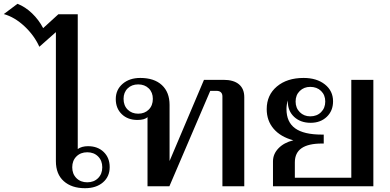

<svg xmlns="http://www.w3.org/2000/svg" viewBox="-168 -980 2050 1010"><path d="M126 -132V-811L39 -734Q12 -794 -39.5 -842Q-91 -890 -148 -906L-76 -960Q-35 -944 0.5 -910Q36 -876 59 -832L139 -905H241V-196Q262 -211 295 -211Q346 -211 377.5 -180.5Q409 -150 409 -101Q409 -51 373.5 -20.5Q338 10 279 10Q209 10 167.5 -27Q126 -64 126 -132ZM370 -100Q370 -135 348 -157Q326 -179 291 -179Q256 -179 234 -157Q212 -135 212 -100Q212 -65 234 -43Q256 -21 291 -21Q326 -21 348 -43Q370 -65 370 -100Z M1117 -469V0H1002V-473Q1002 -487 994 -494.5Q986 -502 972 -502H938L723 0H608V-364Q593 -349 555 -349Q504 -349 472.5 -379.5Q441 -410 441 -459Q441 -508 477 -539Q513 -570 570 -570Q643 -570 683.5 -532.5Q724 -495 724 -428V-133L905 -560H1008Q1061 -560 1089 -536.5Q1117 -513 1117 -469ZM636 -460Q636 -494 614.5 -515Q593 -536 559 -536Q525 -536 503.5 -515Q482 -494 482 -460Q482 -425 503.5 -403.5Q525 -382 559 -382Q593 -382 614.5 -403.5Q636 -425 636 -460Z M1796 -560V0H1268V-131Q1268 -170 1297 -200Q1326 -230 1375 -242Q1308 -260 1271.5 -302.5Q1235 -345 1235 -406Q1235 -480 1288.5 -525Q1342 -570 1429 -570Q1498 -570 1541 -536Q1584 -502 1584 -447Q1584 -397 1551 -365.5Q1518 -334 1466 -334Q1413 -334 1379.5 -365Q1346 -396 1346 -446V-452Q1339 -429 1339 -406Q1339 -338 1384.5 -305Q1430 -272 1525 -272H1535V-225H1526Q1454 -225 1418.5 -200.5Q1383 -176 1383 -126V-45H1680V-560ZM1387 -446Q1387 -412 1409 -390Q1431 -368 1464 -368Q1499 -368 1521 -390Q1543 -412 1543 -446Q1543 -480 1521 -501.5Q1499 -523 1464 -523Q1431 -523 1409 -501.5Q1387 -480 1387 -446Z"/></svg>

Font: Fahkwang Medium
Style: Regular
Weight: 500
Version: Version 1.000; ttfautohint (v1.6)